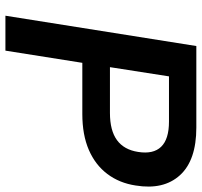

<svg xmlns="http://www.w3.org/2000/svg" viewBox="-38 -707 745 709"><g transform="rotate(90 334.5 -352.5)"><path d="M38 0 150 -705H451Q572 -705 627 -644.5Q682 -584 665 -481Q656 -421 622.5 -376.5Q589 -332 533.5 -308Q478 -284 401 -284H212L167 0ZM228 -386H397Q462 -386 497.5 -412Q533 -438 541 -490Q550 -546 522 -575Q494 -604 429 -604H262Z"/></g></svg>

Font: Mulish ExtraLight
Style: Italic
Weight: 200
Italic angle: -9°
Designer: Vernon Adams
Foundry: Vernon Adams
Version: Version 3.603